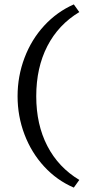

<svg xmlns="http://www.w3.org/2000/svg" viewBox="-20 -731 422 874"><path d="M60 -293Q60 -384 91.5 -467.5Q123 -551 181 -614Q239 -677 316 -711L341 -676Q246 -619 195.5 -521Q145 -423 145 -293Q145 -164 195.5 -66.5Q246 31 341 88L316 123Q239 90 181 27Q123 -36 91.5 -119Q60 -202 60 -293Z"/></svg>

Font: Ysabeau SC Medium
Style: Regular
Weight: 500
Designer: Christian Thalmann (Catharsis Fonts)
Version: Version 0.003